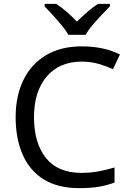

<svg xmlns="http://www.w3.org/2000/svg" viewBox="-20 -964 672 994"><path d="M403 -645Q288 -645 222 -568Q156 -491 156 -357Q156 -224 217.5 -146.5Q279 -69 402 -69Q449 -69 491 -77Q533 -85 573 -97V-19Q533 -4 490.5 3Q448 10 389 10Q280 10 207 -35Q134 -80 97.5 -163Q61 -246 61 -358Q61 -466 100.5 -548.5Q140 -631 217 -677.5Q294 -724 404 -724Q517 -724 601 -682L565 -606Q532 -621 491.5 -633Q451 -645 403 -645ZM334 -784Q321 -807 299 -833.5Q277 -860 253 -886Q229 -912 211 -931V-944H271Q297 -927 325 -903Q353 -879 378 -852Q405 -879 433 -903Q461 -927 487 -944H549V-931Q530 -912 505.5 -886Q481 -860 458.5 -833.5Q436 -807 424 -784Z"/></svg>

Font: Noto Sans Anatolian Hieroglyphs
Style: Regular
Weight: 400
Designer: Monotype Design Team
Foundry: Monotype Imaging Inc.
Version: Version 2.001; ttfautohint (v1.8.4.7-5d5b)